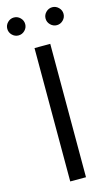

<svg xmlns="http://www.w3.org/2000/svg" viewBox="-142 -908 552 956"><g transform="rotate(-15 134.0 -430.5)"><path d="M0 0ZM176.2 0V-687.5H95V0ZM-11.2 -815Q-11.2 -833.8 2.5 -847.5Q16.2 -861.2 35 -861.2Q53.8 -861.2 67.5 -847.5Q81.2 -833.8 81.2 -815Q81.2 -796.2 67.5 -782.5Q53.8 -768.8 35 -768.8Q16.2 -768.8 2.5 -782.5Q-11.2 -796.2 -11.2 -815ZM186.2 -815Q186.2 -833.8 200 -847.5Q213.8 -861.2 232.5 -861.2Q251.2 -861.2 265 -847.5Q278.8 -833.8 278.8 -815Q278.8 -796.2 265 -782.5Q251.2 -768.8 232.5 -768.8Q213.8 -768.8 200 -782.5Q186.2 -796.2 186.2 -815Z"/></g></svg>

Font: Cambay
Style: Regular
Weight: 400
Designer: Pooja Saxena
Foundry: Pooja Saxena
Version: Version 1.181;PS 001.181;hotconv 1.0.70;makeotf.lib2.5.58329